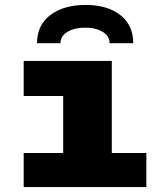

<svg xmlns="http://www.w3.org/2000/svg" viewBox="-20 -758 640 778"><path d="M76 0V-138H236V-369H76V-511H433V-138H573V0ZM130 -583Q130 -656 184 -697Q238 -738 327 -738Q415 -738 467.5 -697Q520 -656 520 -583H424Q424 -612 396 -629Q368 -646 325 -646Q282 -646 253.5 -629Q225 -612 225 -583Z"/></svg>

Font: Chivo Mono Medium Black
Style: Regular
Weight: 900
Monospace: yes
Version: Version 1.008